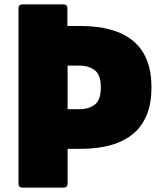

<svg xmlns="http://www.w3.org/2000/svg" viewBox="-20 -754 744 872"><path d="M341 -456H287V-258H341Q383 -258 410.5 -279Q438 -300 438 -357Q438 -414 410.5 -435Q383 -456 341 -456ZM286 -636H345Q504 -636 586 -567Q668 -498 668 -357Q668 -217 586 -147.5Q504 -78 345 -78H287V80Q287 98 269 98H82Q64 98 64 80V-716Q64 -734 82 -734H268Q286 -734 286 -716Z"/></svg>

Font: YamahaIndonesia935. App Black
Style: Regular
Weight: 900
Designer: Dalton Maag Ltd
Foundry: Dalton Maag Ltd
Version: Version 1.002; January 01, 2024; Regular/Italic